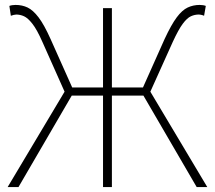

<svg xmlns="http://www.w3.org/2000/svg" viewBox="-20 -759 872 779"><path d="M11 0 242 -387 152 -589Q130 -639 111.5 -662.5Q93 -686 77.5 -693Q62 -700 46 -700Q42 -700 35.5 -698.5Q29 -697 24 -695L18 -735Q23 -737 29.5 -738Q36 -739 43 -739Q70 -739 92 -728.5Q114 -718 136.5 -688.5Q159 -659 185 -601L273 -404H398V-726H434V-404H560L648 -601Q675 -659 697 -688.5Q719 -718 741.5 -728.5Q764 -739 790 -739Q797 -739 803.5 -738Q810 -737 815 -735L808 -695Q804 -697 797.5 -698.5Q791 -700 786 -700Q770 -700 754.5 -693Q739 -686 721.5 -662.5Q704 -639 681 -589L590 -387L821 0H778L562 -371H434V0H398V-371H271L55 0Z"/></svg>

Font: Noto Sans SC Thin
Style: Regular
Weight: 100
Designer: Ryoko NISHIZUKA 西塚涼子 (kana, bopomofo & ideographs); Paul D. Hunt (Latin, Greek & Cyrillic); Sandoll Communications 산돌커뮤니
Foundry: Adobe
Version: Version 2.004-H2;hotconv 1.0.118;makeotfexe 2.5.65603